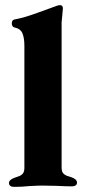

<svg xmlns="http://www.w3.org/2000/svg" viewBox="-20 -725 335 748"><path d="M15 -12Q15 -25 38 -33Q41 -34 52.5 -38Q64 -42 69.5 -49.5Q75 -57 75 -71V-546Q75 -577 67.5 -595Q60 -613 37 -618Q26 -620 26 -634Q26 -647 36 -649Q74 -656 124.5 -674.5Q175 -693 181 -695L200 -702Q209 -705 214 -705Q225 -705 225 -692L223 -669L220 -638V-73Q220 -56 227 -49Q234 -42 244 -39Q254 -36 257 -35Q280 -27 280 -14Q280 -7 275 -3Q270 1 260 1Q238 1 198 -1L144 -2Q127 -2 93 0Q66 3 35 3Q25 3 20 -1Q15 -5 15 -12Z"/></svg>

Font: EB Garamond ExtraBold
Style: Regular
Weight: 800
Designer: Georg Duffner and Octavio Pardo
Foundry: Georg Duffner
Version: Version 1.000